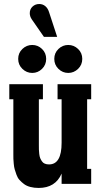

<svg xmlns="http://www.w3.org/2000/svg" viewBox="-20 -908 498 948"><path d="M262.2 -726.1H196.8L137.2 -812Q127 -826.7 127 -842.8Q127 -862.8 140.6 -875.5Q154.3 -888.2 173.8 -888.2Q190.9 -888.2 203.6 -877.7Q216.3 -867.2 222.2 -848.1ZM187.5 -567.9Q167 -547.9 139.2 -547.9Q111.3 -547.9 90.6 -567.9Q69.8 -587.9 69.8 -617.2Q69.8 -646.5 90.6 -666.3Q111.3 -686 139.2 -686Q167 -686 187.5 -666.3Q208 -646.5 208 -617.2Q208 -587.9 187.5 -567.9ZM365.5 -567.9Q344.7 -547.9 316.9 -547.9Q289.1 -547.9 268.6 -567.9Q248 -587.9 248 -617.2Q248 -646.5 268.6 -666.3Q289.1 -686 316.9 -686Q344.7 -686 365.5 -666.3Q386.2 -646.5 386.2 -617.2Q386.2 -587.9 365.5 -567.9ZM430.2 -492.2V-418H410.2V-74.2H430.2V0H284.2V-50.8Q253.4 20 170.9 20Q148.4 20 129.9 15.1Q111.3 10.3 98.6 0.7Q85.9 -8.8 76.4 -19.3Q66.9 -29.8 61.5 -44.9Q56.2 -60.1 52.7 -71.5Q49.3 -83 47.9 -99.4Q46.4 -115.7 46.1 -123.8Q45.9 -131.8 45.9 -145V-418H25.9V-492.2H191.9V-418H171.9V-192.9Q171.9 -177.7 172.1 -169.4Q172.4 -161.1 173.8 -147.9Q175.3 -134.8 178.5 -127.2Q181.6 -119.6 187 -111.6Q192.4 -103.5 201.2 -99.9Q210 -96.2 222.2 -96.2Q284.2 -96.2 284.2 -203.1V-418H264.2V-492.2Z"/></svg>

Font: Margherita Black
Style: Regular
Weight: 900
Designer: James Puckett
Foundry: Dunwich Type Founders
Version: Version 1.008;hotconv 1.0.109;makeotfexe 2.5.65596